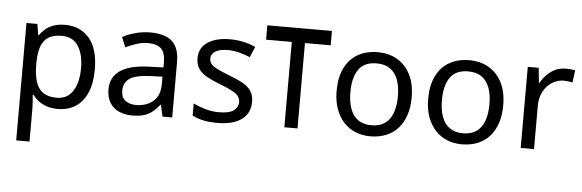

<svg xmlns="http://www.w3.org/2000/svg" viewBox="-54 -841 3834 1264"><g transform="rotate(5 1863.0 -209.5)"><path d="M340 -546Q439 -546 499.5 -477Q560 -408 560 -269Q560 -178 532.5 -115.5Q505 -53 455.5 -21.5Q406 10 339 10Q298 10 266 -1Q234 -12 211.5 -29.5Q189 -47 173 -68H167Q169 -51 171 -25Q173 1 173 20V240H85V-536H157L169 -463H173Q189 -486 211.5 -505Q234 -524 265.5 -535Q297 -546 340 -546ZM324 -472Q270 -472 237 -451.5Q204 -431 189 -390Q174 -349 173 -286V-269Q173 -203 187 -157Q201 -111 234.5 -87Q268 -63 326 -63Q375 -63 406.5 -90Q438 -117 453.5 -163.5Q469 -210 469 -270Q469 -362 433.5 -417Q398 -472 324 -472Z M903 -545Q1001 -545 1048 -502Q1095 -459 1095 -365V0H1031L1014 -76H1010Q987 -47 962.5 -27.5Q938 -8 906.5 1Q875 10 830 10Q782 10 743.5 -7Q705 -24 683 -59.5Q661 -95 661 -149Q661 -229 724 -272.5Q787 -316 918 -320L1009 -323V-355Q1009 -422 980 -448Q951 -474 898 -474Q856 -474 818 -461.5Q780 -449 747 -433L720 -499Q755 -518 803 -531.5Q851 -545 903 -545ZM929 -259Q829 -255 790.5 -227Q752 -199 752 -148Q752 -103 779.5 -82Q807 -61 850 -61Q918 -61 963 -98.5Q1008 -136 1008 -214V-262Z M1610 -148Q1610 -96 1584 -61Q1558 -26 1510 -8Q1462 10 1396 10Q1340 10 1299.5 1Q1259 -8 1228 -24V-104Q1260 -88 1305.5 -74.5Q1351 -61 1398 -61Q1465 -61 1495 -82.5Q1525 -104 1525 -140Q1525 -160 1514 -176Q1503 -192 1474.5 -208Q1446 -224 1393 -244Q1341 -264 1304 -284Q1267 -304 1247 -332Q1227 -360 1227 -404Q1227 -472 1282.5 -509Q1338 -546 1428 -546Q1477 -546 1519.5 -536.5Q1562 -527 1599 -510L1569 -440Q1535 -454 1498 -464Q1461 -474 1422 -474Q1368 -474 1339.5 -456.5Q1311 -439 1311 -409Q1311 -387 1324 -371.5Q1337 -356 1367.5 -341.5Q1398 -327 1449 -307Q1500 -288 1536 -268Q1572 -248 1591 -219.5Q1610 -191 1610 -148Z M2093 -659V-564H1923V0H1836V-564H1666V-659Z M2654 -269Q2654 -202 2636.5 -150.5Q2619 -99 2586.5 -63Q2554 -27 2507.5 -8.5Q2461 10 2404 10Q2351 10 2306 -8.5Q2261 -27 2228 -63Q2195 -99 2176.5 -150.5Q2158 -202 2158 -269Q2158 -358 2188 -419.5Q2218 -481 2274 -513.5Q2330 -546 2407 -546Q2480 -546 2535.5 -513.5Q2591 -481 2622.5 -419.5Q2654 -358 2654 -269ZM2249 -269Q2249 -206 2265.5 -159.5Q2282 -113 2317 -88Q2352 -63 2406 -63Q2460 -63 2495 -88Q2530 -113 2546.5 -159.5Q2563 -206 2563 -269Q2563 -333 2546 -378Q2529 -423 2494.5 -447.5Q2460 -472 2405 -472Q2323 -472 2286 -418Q2249 -364 2249 -269Z M3259 -269Q3259 -202 3241.5 -150.5Q3224 -99 3191.5 -63Q3159 -27 3112.5 -8.5Q3066 10 3009 10Q2956 10 2911 -8.5Q2866 -27 2833 -63Q2800 -99 2781.5 -150.5Q2763 -202 2763 -269Q2763 -358 2793 -419.5Q2823 -481 2879 -513.5Q2935 -546 3012 -546Q3085 -546 3140.5 -513.5Q3196 -481 3227.5 -419.5Q3259 -358 3259 -269ZM2854 -269Q2854 -206 2870.5 -159.5Q2887 -113 2922 -88Q2957 -63 3011 -63Q3065 -63 3100 -88Q3135 -113 3151.5 -159.5Q3168 -206 3168 -269Q3168 -333 3151 -378Q3134 -423 3099.5 -447.5Q3065 -472 3010 -472Q2928 -472 2891 -418Q2854 -364 2854 -269Z M3648 -546Q3663 -546 3680.5 -544.5Q3698 -543 3711 -540L3700 -459Q3687 -462 3671.5 -464Q3656 -466 3642 -466Q3611 -466 3583 -453Q3555 -440 3533 -416.5Q3511 -393 3498.5 -360Q3486 -327 3486 -286V0H3398V-536H3470L3480 -438H3484Q3501 -468 3525 -492.5Q3549 -517 3580 -531.5Q3611 -546 3648 -546Z"/></g></svg>

Font: ukorean05
Style: Book
Weight: 400
Designer: Jelle Bosma - Monotype Design Team
Foundry: Monotype Imaging Inc.
Version: Version 2.003